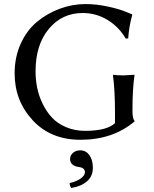

<svg xmlns="http://www.w3.org/2000/svg" viewBox="-20 -678 757 945"><path d="M375 62Q403 62 420 85.5Q437 109 437 148Q437 190 407.5 215Q378 240 331 247Q323 239 323 223Q358 215 378 200Q398 185 398 170Q398 147 367 144Q325 137 325 105Q325 87 339 74.5Q353 62 375 62ZM546 -117Q546 -236 536 -307L538 -310Q555 -307 589 -307L641 -310L642 -307Q632 -241 632 -137V-131Q632 -95 642 -83V-80Q535 10 376 10Q230 10 141 -86Q52 -182 52 -317Q52 -397 82 -463Q112 -529 162 -570.5Q212 -612 274 -635Q336 -658 401 -658Q455 -658 512 -645.5Q569 -633 599 -620L629 -608L631 -605Q615 -549 611 -489L599 -488Q565 -546 509 -580Q453 -614 387 -614Q285 -614 220 -535.5Q155 -457 155 -327Q155 -286 163 -246Q171 -206 190 -167Q209 -128 236 -99Q263 -70 305.5 -52Q348 -34 399 -34Q506 -34 546 -72Z"/></svg>

Font: Libertinus Sans
Style: Regular
Weight: 400
Designer: Philipp H. Poll
Foundry: Khaled Hosny
Version: Version 6.1